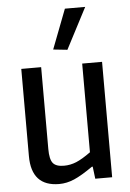

<svg xmlns="http://www.w3.org/2000/svg" viewBox="-56 -844 604 895"><g transform="rotate(-5 246.0 -396.0)"><path d="M211 -617 282 -802H377L277 -610ZM185 10Q55 10 55 -132V-540H148V-157Q148 -109 162.5 -91Q177 -73 214 -73Q244 -73 272 -84.5Q300 -96 340 -125V-540H433V0H354L347 -57H343Q290 -20 255 -5Q220 10 185 10Z"/></g></svg>

Font: Encode Sans Compressed
Style: Medium
Weight: 500
Designer: Pablo Impallari, Andres Torresi
Foundry: Pablo Impallari, Andres Torresi
Version: Version 1.000; ttfautohint (v1.00) -l 8 -r 50 -G 200 -x 14 -